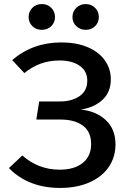

<svg xmlns="http://www.w3.org/2000/svg" viewBox="-20 -913 640 946"><path d="M526 -522Q526 -460 486 -422Q446 -384 378 -373Q453 -366 501 -321.5Q549 -277 549 -202Q549 -139 516 -90.5Q483 -42 421 -14.5Q359 13 275 13Q198 13 134 -12Q70 -37 24 -85L90 -147Q169 -77 274 -77Q347 -77 388 -110.5Q429 -144 429 -203Q429 -264 388.5 -294Q348 -324 278 -324H159L173 -413H274Q333 -413 371.5 -439Q410 -465 410 -516Q410 -563 372.5 -589Q335 -615 274 -615Q223 -615 180.5 -599.5Q138 -584 100 -553L40 -617Q142 -704 282 -704Q356 -704 411 -681Q466 -658 496 -616.5Q526 -575 526 -522ZM121 -829Q121 -856 139.5 -874.5Q158 -893 186 -893Q214 -893 232.5 -874.5Q251 -856 251 -829Q251 -802 232.5 -784Q214 -766 186 -766Q158 -766 139.5 -784Q121 -802 121 -829ZM337 -829Q337 -856 356 -874.5Q375 -893 402 -893Q430 -893 448.5 -874.5Q467 -856 467 -829Q467 -802 448.5 -784Q430 -766 402 -766Q375 -766 356 -784Q337 -802 337 -829Z"/></svg>

Font: Fira Mono Medium
Style: Regular
Weight: 500
Designer: Carrois Corporate & Edenspiekermann AG
Foundry: Carrois Corporate GbR & Edenspiekermann AG
Version: Version 3.206